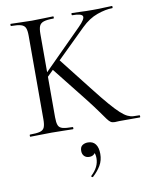

<svg xmlns="http://www.w3.org/2000/svg" viewBox="-96 -698 843 1047"><g transform="rotate(-10 325.0 -174.5)"><path d="M121.4 -81V-544Q121.4 -573 115.2 -587.5Q109 -602 90.7 -607.5Q72.4 -613 36 -613Q33.8 -613 33.8 -619Q33.8 -625 36 -625Q60.4 -625 90.4 -623.5Q120.4 -622 153.2 -622Q188.8 -622 218.4 -623.5Q248 -625 271.4 -625Q273.6 -625 273.6 -619Q273.6 -613 271.4 -613Q235 -613 216.8 -607Q198.6 -601 192.3 -586Q186 -571 186 -542V-81Q186 -52 191.8 -37Q197.6 -22 216.2 -17Q234.8 -12 271.4 -12Q273.8 -12 273.8 -6Q273.8 0 271.4 0Q247 0 217.9 -1Q188.8 -2 153.2 -2Q120.4 -2 89.8 -1Q59.2 0 34.8 0Q32.8 0 32.8 -6Q32.8 -12 34.8 -12Q71.4 -12 90.1 -17Q108.8 -22 115.1 -37Q121.4 -52 121.4 -81ZM371.8 -145 213.2 -345.2 262.8 -384.6 408.6 -198.6Q454 -140.4 485.4 -104.1Q516.8 -67.8 538.1 -48.5Q559.4 -29.2 575.8 -21.4Q592.2 -13.6 607.3 -12.8Q622.4 -12 640.8 -12Q643.8 -12 643.8 -6Q643.8 0 640.8 0Q596 0 569 0Q542 0 528.8 0Q520.2 0 514.4 0.6Q508.6 1.2 503 1.2Q489.2 1.2 480.8 -3.8Q472.4 -8.8 461.3 -23.8Q450.2 -38.8 429.8 -67.8Q409.4 -96.8 371.8 -145ZM142.4 -286.8 399.6 -544.4Q437.4 -582.2 431.9 -597.6Q426.4 -613 374 -613Q371.8 -613 371.8 -619Q371.8 -625 374 -625Q398.6 -625 423.8 -623.5Q449 -622 490.2 -622Q529.4 -622 552.2 -623.5Q575 -625 596.2 -625Q599.2 -625 599.2 -619Q599.2 -613 596.2 -613Q559.8 -613 512.8 -596.5Q465.8 -580 423.2 -538.4L167 -287ZM333.4 275Q329.4 277 325.9 273.3Q322.4 269.6 325.6 267.4Q347.6 247 358.6 224.5Q369.6 202 369.6 178Q369.6 155.8 363.4 147.6Q357.2 139.4 348 135.2L366.2 129Q368.8 146.4 358.9 155.2Q349 164 333 164Q315.2 164 304.8 153.2Q294.4 142.4 294.4 124.6Q294.4 102.8 307.2 93.9Q320 85 337.8 85Q365.6 85 379.9 103.9Q394.2 122.8 394.2 158Q394.2 193.6 377.8 221.6Q361.4 249.6 333.4 275Z"/></g></svg>

Font: Cormorant Garamond Light
Style: Regular
Weight: 300
Designer: Christian Thalmann (Catharsis Fonts)
Foundry: Catharsis Fonts
Version: Version 4.001